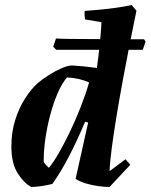

<svg xmlns="http://www.w3.org/2000/svg" viewBox="-20 -732 599 764"><path d="M203.7 -533.8 191.7 -545.8 202.7 -578.8Q213.7 -577.8 241.3 -577.3Q268.9 -576.8 307.4 -576.8Q346 -576.8 389.2 -576.3Q432.5 -575.8 474.9 -575.8Q517.2 -575.8 553.2 -575.8L559.2 -566.8L548.2 -533.8ZM104.6 12Q75.9 -2.8 50.6 -42.1Q25.3 -81.3 25.3 -149.5Q25.3 -206 40.3 -253.8Q55.2 -301.7 79.1 -339.2Q103 -376.7 129.2 -400.6Q148.4 -416.8 174.3 -433.3Q200.2 -449.7 225.4 -460.6Q250.7 -471.5 266.4 -471.5Q291.3 -470.1 316.2 -467.6Q341.1 -465.1 365.5 -461.6Q371 -500 374.5 -534Q378 -568 380.6 -596Q383.1 -624 383.6 -643.7L318.4 -654.7Q315.4 -670.5 316.8 -688.5Q345.6 -690.6 378.2 -693.6Q410.9 -696.7 443.6 -701.3Q476.2 -705.9 503.4 -712L523 -689.7Q510.5 -630.2 496.7 -559.8Q482.9 -489.3 469.3 -416Q455.8 -342.7 444.4 -274Q433.1 -205.4 425.3 -147.6Q417.5 -89.8 416 -51.1L479.3 -98.2L498.4 -76.3L415.9 12Q397.3 12 371.8 8.7Q346.3 5.3 321.9 -2Q297.4 -9.2 280.9 -20.5L330.8 -244.5L318.6 -247.5Q304.8 -214.2 289.1 -180.4Q273.4 -146.5 257 -114.5Q240.6 -82.6 223.1 -53.3Q205.6 -24 188.3 0Q169.6 4.5 148 8Q126.4 11.5 104.6 12ZM174.5 -64.2Q191.8 -84.5 213.4 -121.9Q235 -159.3 257.8 -206.8Q280.7 -254.3 300.7 -305.4Q320.8 -356.5 334.6 -403.9Q314.9 -412.9 291.8 -418Q268.8 -423 246.6 -423.9Q226.4 -400.4 209.5 -361.3Q192.6 -322.3 180.2 -275.8Q167.7 -229.2 160.9 -182.6Q154 -136 154 -96.9Q154 -94.3 154 -92.3Q154 -90.3 154 -87.8Q157.6 -81.5 163.2 -75.2Q168.9 -68.9 174.5 -64.2Z"/></svg>

Font: Labrada
Style: Italic
Weight: 400
Italic angle: -7°
Designer: Mercedes Jáuregui
Foundry: Omnibus-Type Team
Version: Version 1.000